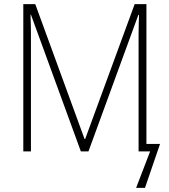

<svg xmlns="http://www.w3.org/2000/svg" viewBox="-20 -734 821 931"><path d="M372 0H409L651 -662H654C653 -626 652 -591 652 -563V0H708L640 177H683L756 -36H690V-714H633L393 -60H390L151 -714H93V0H130V-561C130 -586 130 -617 128 -663H130Z"/></svg>

Font: Noto Sans SemiCondensed ExtraLight
Style: Regular
Weight: 200
Width: 4
Designer: Monotype Design Team
Foundry: Monotype Imaging Inc.
Version: Version 2.013